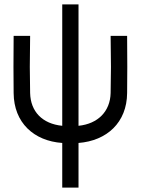

<svg xmlns="http://www.w3.org/2000/svg" viewBox="-20 -633 640 873"><path d="M117 -470H42C41 -336 41 -314 42 -210C43 -75 134 8 263 17V220H337V17C466 7 557 -76 558 -210C559 -314 559 -336 558 -470H483C485 -336 485 -314 483 -210C481 -126 425 -70 337 -61V-613H263V-61C172 -70 119 -126 117 -210C115 -314 115 -336 117 -470Z"/></svg>

Font: Kreadon Medium
Style: Regular
Weight: 500
Designer: kohakuno
Foundry: StudioGnu
Version: Version 1.000;Glyphs 3.1.2 (3151)